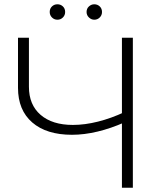

<svg xmlns="http://www.w3.org/2000/svg" viewBox="-20 -876 766 896"><path d="M561 -305Q498 -277 435.5 -262Q373 -247 316 -247Q197 -247 130.5 -304.5Q64 -362 64 -466V-700H115V-471Q115 -387 169.5 -340Q224 -293 320 -293Q376 -293 437.5 -308.5Q499 -324 561 -353ZM549 0V-700H600V0ZM420 -784Q406 -784 395 -794.5Q384 -805 384 -820Q384 -836 395 -846Q406 -856 420 -856Q435 -856 445.5 -846Q456 -836 456 -820Q456 -805 445.5 -794.5Q435 -784 420 -784ZM248 -784Q233 -784 222.5 -794.5Q212 -805 212 -820Q212 -836 222.5 -846Q233 -856 248 -856Q263 -856 273.5 -846Q284 -836 284 -820Q284 -805 273.5 -794.5Q263 -784 248 -784Z"/></svg>

Font: MOST Montserrat Light
Style: Regular
Weight: 300
Designer: Julieta Ulanovsky
Foundry: Julieta Ulanovsky
Version: Version 8.000;March 11, 2024;FontCreator 15.0.0.2926 64-bit